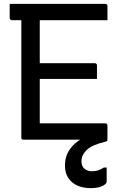

<svg xmlns="http://www.w3.org/2000/svg" viewBox="-20 -720 640 990"><path d="M30 -700H523Q527 -700 529 -698.5Q531 -697 532.5 -695Q534 -693 534 -689V-616H185V-394H469Q473 -394 475 -392.5Q477 -391 478.5 -389Q480 -387 480 -383V-313H185V-84H523Q528 -84 531 -81Q534 -78 534 -73V0Q534 0 534 0Q534 4 532 6.5Q530 9 522 11Q454 27 427 53.5Q400 80 400 111Q400 137 415.5 150Q431 163 455 163Q473 163 487 158Q501 153 515 144H530V216Q530 229 507 239.5Q484 250 449 250Q387 250 351 219Q315 188 315 134Q315 85 340 50Q362 19 394 0H101Q98 0 96 -0.5Q94 -1 92.5 -2.5Q91 -4 90.5 -6Q90 -8 90 -11V-616H41Q38 -616 35.5 -617.5Q33 -619 31.5 -621.5Q30 -624 30 -627Z"/></svg>

Font: Code D OnePiece
Style: Regular
Weight: 400
Version: Version 1.085; ttfautohint (v1.8.4.7-5d5b);Nerd Fonts 3.0.2